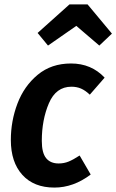

<svg xmlns="http://www.w3.org/2000/svg" viewBox="-20 -832 526 868"><path d="M453 -481 386 -404Q366 -423 346.5 -431.5Q327 -440 303 -440Q233 -440 201 -365Q169 -290 169 -195Q169 -141 188.5 -117Q208 -93 245 -93Q269 -93 290 -101.5Q311 -110 340 -129L390 -43Q312 16 226 16Q133 16 81 -41.5Q29 -99 29 -199Q29 -285 59 -364Q89 -443 150.5 -494Q212 -545 301 -545Q393 -545 453 -481ZM150 -683 294 -812H376L486 -680L429 -626L325 -715L197 -626Z"/></svg>

Font: Fira Sans Condensed SemiBold
Style: Italic
Weight: 600
Width: 3
Italic angle: -8°
Designer: bBox Type GmbH & Carrois Corporate GbR & Edenspiekermann AG
Foundry: bBox Type GmbH & Carrois Corporate GbR & Edenspiekermann AG
Version: Version 4.301